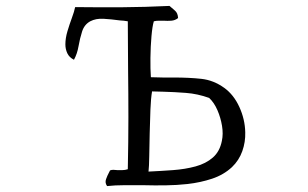

<svg xmlns="http://www.w3.org/2000/svg" viewBox="-20 -664 1040 649"><path d="M809 -217Q810 -184 799 -153Q788 -122 764 -99Q736 -73 697 -60Q658 -47 614 -42Q578 -38 539.5 -37.5Q501 -37 464 -38Q431 -38 400 -38Q369 -38 342 -35Q334 -46 338.5 -58.5Q343 -71 348 -80Q351 -86 352 -88Q357 -90 363 -90Q369 -90 376 -89Q385 -89 394 -89Q403 -89 412 -92Q414 -187 414 -268Q414 -349 413 -427Q413 -467 412.5 -508Q412 -549 412 -592Q405 -593 398 -594Q391 -595 385 -595Q356 -599 330 -600.5Q304 -602 285 -592Q265 -581 257.5 -557.5Q250 -534 245.5 -508Q241 -482 230 -462Q214 -470 207.5 -484Q201 -498 201 -514Q201 -535 208 -558.5Q215 -582 223 -603.5Q231 -625 234 -640Q318 -639 393.5 -639.5Q469 -640 553 -644Q562 -636 571.5 -628Q581 -620 582 -603Q572 -595 559 -594Q546 -593 533 -594Q525 -594 516.5 -594Q508 -594 500 -592Q495 -576 492 -541.5Q489 -507 488.5 -468.5Q488 -430 490 -403Q511 -402 530.5 -402Q550 -402 568 -402Q619 -402 660.5 -397.5Q702 -393 738 -367Q770 -344 789 -302.5Q808 -261 809 -217ZM730 -188Q735 -211 730.5 -238.5Q726 -266 715 -291.5Q704 -317 687 -333Q648 -347 608.5 -350Q569 -353 532 -354Q523 -354 513 -354.5Q503 -355 494 -355Q490 -332 488.5 -294Q487 -256 486 -213.5Q485 -171 484.5 -136Q484 -101 482 -84Q524 -86 565 -89Q606 -92 641 -101.5Q676 -111 699.5 -131.5Q723 -152 730 -188Z"/></svg>

Font: Yuji Mai
Style: Regular
Weight: 400
Designer: Kataoka Yuji
Foundry: Kinuta Font Factory
Version: Version 3.002